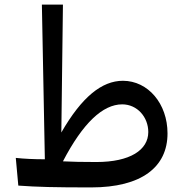

<svg xmlns="http://www.w3.org/2000/svg" viewBox="-20 -813 803 839"><path d="M378 6C599 6 712 -83 712 -230C712 -360 627 -460 517 -460C425 -460 337 -389 248 -234L255 -793H163L176 -117C128 -117 86 -119 49 -123L60 -2C141 4 219 6 378 6ZM255 -108C342 -275 429 -357 514 -357C580 -357 628 -301 628 -236C628 -158 549 -105 401 -105C340 -105 294 -106 255 -108Z"/></svg>

Font: Wafeq Medium
Style: Regular
Weight: 500
Designer: Rasmus Andersson & Azza Alameddine
Foundry: Google & TypeTogether
Version: Version 3.000;January 28, 2025;FontCreator 15.0.0.3014 64-bi